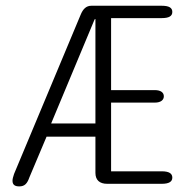

<svg xmlns="http://www.w3.org/2000/svg" viewBox="-20 -639 659 668"><path d="M353 0.5H542.5C569 0.5 579.5 -7.5 579.5 -21C579.5 -35 569 -43 542.5 -43H366.5V-282H518.5C540 -282 550 -291.5 550 -304C550 -316.5 540 -325.5 518.5 -325.5H366.5V-576H542.5C569 -576 579.5 -583.5 579.5 -597.5C579.5 -611.5 569 -619 542.5 -619H298C280.5 -619 269 -608.5 260.5 -587.5L29 -34C25.5 -24 23.5 -16 23.5 -10C23.5 5.5 34 9.5 47 9.5C66.5 9.5 75 -1 82.5 -22.5L142 -163.5H312V-37.5C312 -12.5 326.5 0.5 353 0.5ZM312 -573V-209.5H158L308.5 -570C309.5 -572 310 -573 312 -573Z"/></svg>

Font: RTM Light Light
Style: Regular
Weight: 300
Designer: after Tyler Finck
Foundry: An Endless Supply
Version: Version 1.000;Glyphs 3.2.1 (3258)